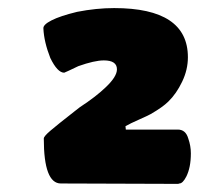

<svg xmlns="http://www.w3.org/2000/svg" viewBox="-20 -766 490 473"><path d="M138.2 -586.9Q121.6 -586.9 104 -623Q88.4 -662.6 86.9 -695.8Q85.9 -705.1 106.9 -715.8Q127.9 -726.6 169.9 -736.8Q217.3 -746.1 261.2 -746.1Q442.9 -746.1 442.9 -625Q442.9 -594.2 428.7 -564.7Q414.6 -535.2 395 -516.1Q380.9 -502 351.1 -484.9Q344.2 -481 322.5 -471.4Q300.8 -461.9 289.1 -455.1L290 -446.8H418Q437.5 -446.8 443.8 -424.8Q450.2 -406.7 450.2 -388.2Q450.2 -353.5 439 -331.1Q430.2 -314 421.9 -314L418.9 -313L129.9 -314Q87.9 -314 87.9 -424.8Q87.9 -430.2 104.5 -444.3Q121.1 -458.5 163.6 -491.7Q172.4 -498.5 176.8 -502Q216.3 -527.8 240.2 -550.8Q268.1 -577.1 268.1 -595.2Q268.1 -617.2 235.8 -617.2Q212.9 -617.2 172.9 -603Q143.6 -588.9 138.2 -586.9Z"/></svg>

Font: GGS TheRock Black
Style: Regular
Weight: 900
Designer: Rodrigo Fuenzalida (2012); Goodgame Studios (2014)
Foundry: Rodrigo Fuenzalida,2012;  GGS,2014
Version: Version 1.002 | FøM Mod